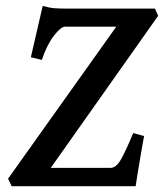

<svg xmlns="http://www.w3.org/2000/svg" viewBox="-20 -645 568 665"><path d="M527.8 -590.3 155.8 -63.5H362.8Q382.3 -63.5 399.2 -93.3Q416 -123 441.4 -184.1L479 -173.8Q475.1 -152.3 469.2 -118.7Q463.4 -85 458 -52Q452.6 -19 449.7 0H20.5L7.8 -25.9L382.8 -552.7H205.6Q190.9 -552.7 166.5 -521Q142.1 -489.3 125 -437.5L86.9 -446.8L127.9 -624.5Q151.9 -617.7 169.2 -616.5Q186.5 -615.2 212.9 -615.2H516.6Z"/></svg>

Font: Gentium Plus
Style: Bold Italic
Weight: 700
Italic angle: -8°
Designer: Victor Gaultney, Annie Olsen, Iska Routamaa, Becca Hirsbrunner
Foundry: SIL International
Version: Version 6.101